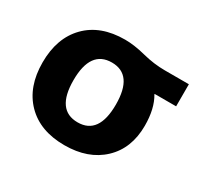

<svg xmlns="http://www.w3.org/2000/svg" viewBox="-118 -685 894 851"><g transform="rotate(30 328.5 -260.0)"><path d="M531 -387V-385Q564 -330 564 -243Q564 -127 491.5 -58.5Q419 10 298 10Q173 10 102 -62.5Q31 -135 31 -260Q31 -385 102 -457.5Q173 -530 298 -530Q345 -530 403.5 -515Q462 -500 518 -500H641V-387ZM298 -107Q406 -107 406 -260Q406 -413 298 -413Q189 -413 189 -260Q189 -107 298 -107Z"/></g></svg>

Font: Mplus 1p ExtraBold
Style: Regular
Weight: 800
Version: Version 1.061